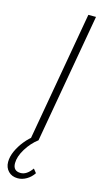

<svg xmlns="http://www.w3.org/2000/svg" viewBox="-180 -752 539 1017"><g transform="rotate(15 89.5 -243.5)"><path d="M45 0 170 -710H212L87 0ZM32 223Q0 223 -19.5 203Q-39 183 -39 152Q-39 123 -25 92Q-11 61 12 32.5Q35 4 63 -16L87 0Q50 28 24 70.5Q-2 113 -2 149Q-2 192 40 192Q73 192 102 151L119 172Q104 195 80.5 209Q57 223 32 223Z"/></g></svg>

Font: Livvic ExtraLight
Style: Italic
Weight: 275
Italic angle: -10°
Designer: Jacques Le Bailly, Baron von Fonthausen
Version: Version 1.001; ttfautohint (v1.8.2)